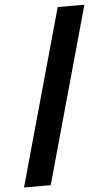

<svg xmlns="http://www.w3.org/2000/svg" viewBox="-60 -820 550 974"><g transform="rotate(-5 215.0 -332.5)"><path d="M22 116 272 -781H408L158 116Z"/></g></svg>

Font: DM Sans ExtraBold
Style: Regular
Weight: 800
Designer: Colophon Foundry, Jonny Pinhorn
Foundry: Colophon Foundry
Version: Version 4.004; ttfautohint (v1.8.4.7-5d5b)